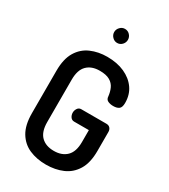

<svg xmlns="http://www.w3.org/2000/svg" viewBox="-223 -1031 1002 1140"><g transform="rotate(30 277.5 -460.5)"><path d="M283 6Q219 6 168.5 -16Q118 -38 88.5 -87Q59 -136 59 -217V-508Q59 -589 88.5 -638Q118 -687 168.5 -709Q219 -731 280 -731Q348 -731 399 -708Q450 -685 479 -644Q508 -603 508 -546Q508 -516 494.5 -505.5Q481 -495 455 -495Q434 -495 418.5 -502.5Q403 -510 402 -530Q399 -559 388 -583.5Q377 -608 352 -622.5Q327 -637 283 -637Q227 -637 195.5 -605.5Q164 -574 164 -508V-217Q164 -151 195.5 -119.5Q227 -88 283 -88Q338 -88 370 -119.5Q402 -151 402 -217V-299H301Q285 -299 276 -312Q267 -325 267 -342Q267 -357 276 -370.5Q285 -384 301 -384H473Q490 -384 499 -373.5Q508 -363 508 -348V-217Q508 -136 478 -87Q448 -38 397 -16Q346 6 283 6ZM288 -831Q269 -831 255 -845.5Q241 -860 241 -879Q241 -898 255 -912.5Q269 -927 288 -927Q308 -927 321.5 -912.5Q335 -898 335 -879Q335 -860 321.5 -845.5Q308 -831 288 -831Z"/></g></svg>

Font: Dosis SemiBold
Style: Regular
Weight: 600
Designer: EdgarTolentino, PabloImpallari, IginoMarini
Foundry: EdgarTolentino, PabloImpallari, IginoMarini
Version: Version 3.001; ttfautohint (v1.8.2)